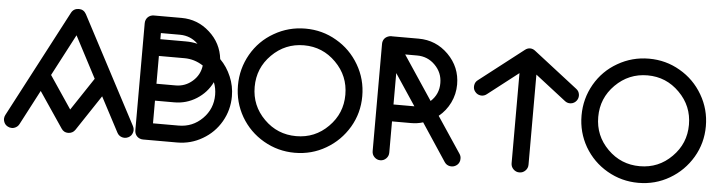

<svg xmlns="http://www.w3.org/2000/svg" viewBox="-80 -1025 4928 1314"><g transform="rotate(5 2384.5 -368.5)"><path d="M-26.9 17.1C-22.5 32.2 -13.2 43.5 1 50.8C9.3 55.2 18.1 57.6 27.3 57.6C33.2 58.1 39.1 57.1 44.9 55.2C60.1 50.3 71.8 41 79.1 26.9L204.1 -211.9L369.1 32.2C380.4 49.3 395.5 57.6 415.5 57.6H416.5C436.5 57.1 452.6 48.8 463.9 32.2L626 -211.9L752 26.9C759.3 41 771 50.8 786.1 55.2C792 56.6 797.9 57.6 803.7 57.6C813 57.6 821.8 55.2 830.1 50.8C844.2 43.5 853.5 32.2 857.9 17.1C859.9 11.2 860.8 5.4 860.8 -0.5C860.8 -9.8 858.4 -18.6 854 -26.9L465.8 -763.2C454.6 -783.2 438 -793.5 415.5 -793.5H414.6C391.6 -793 374.5 -783.2 363.8 -763.2L-22.9 -26.9C-27.3 -18.6 -29.8 -9.8 -29.8 -0.5C-29.8 5.4 -28.8 11.2 -26.9 17.1ZM415 -612.8 564.9 -327.1 416 -103 265.1 -327.1Z M872.6 0C872.6 33.2 897.5 58.1 930.7 58.1H1164.6C1227.5 58.1 1285.2 42.5 1338.4 11.2C1391.6 -19.5 1433.6 -61.5 1464.4 -114.7C1495.1 -168 1510.7 -226.1 1510.7 -289.1C1510.7 -336.4 1501.5 -381.3 1483.4 -423.8C1465.3 -466.8 1440.4 -504.4 1408.7 -536.1C1400.4 -608.9 1369.1 -669.9 1314 -719.2C1258.8 -769 1194.3 -793.9 1120.6 -793.9H930.7C897.5 -793.9 872.6 -769 872.6 -735.8ZM988.8 -213.9H1120.6C1176.8 -213.9 1227.5 -228.5 1273.9 -257.8C1320.3 -287.1 1355.5 -326.2 1379.4 -375C1390.1 -347.7 1395.5 -318.8 1395.5 -289.1C1395.5 -225.1 1373 -170.4 1328.1 -125.5C1283.2 -80.6 1228.5 -58.1 1164.6 -58.1H988.8ZM988.8 -521H1164.6C1210.9 -521 1253.9 -507.8 1293.5 -481.9C1288.1 -438.5 1269 -402.3 1235.8 -373.5C1203.1 -344.7 1164.6 -330.1 1120.6 -330.1H988.8ZM988.8 -678.2H1120.6C1169.4 -677.7 1210.9 -660.6 1244.6 -627C1217.8 -633.3 1191.4 -636.2 1164.6 -636.2H988.8Z M1602.1 -153.8C1640.1 -88.9 1691.9 -37.1 1757.8 1C1823.7 39.1 1895 58.1 1972.2 58.1C2049.8 58.1 2121.1 39.1 2186 1C2251.5 -37.1 2303.2 -88.9 2341.8 -153.8C2380.4 -219.2 2399.4 -290.5 2399.4 -367.7C2399.4 -445.3 2380.4 -516.6 2341.8 -582.5C2303.2 -648.4 2251.5 -700.2 2186 -737.8C2121.1 -775.9 2049.8 -794.9 1972.2 -794.9C1895 -794.9 1823.7 -775.9 1757.8 -737.8C1691.9 -700.2 1640.1 -648.4 1602.1 -582.5C1564.5 -516.6 1545.4 -445.3 1545.4 -367.7C1545.4 -290.5 1564.5 -219.2 1602.1 -153.8ZM1751.5 -588.4C1812.5 -649.4 1886.2 -680.2 1972.2 -680.2C2058.1 -680.2 2131.3 -649.4 2191.9 -588.4C2252.9 -527.3 2283.2 -454.1 2283.2 -367.7C2283.2 -281.7 2252.9 -208.5 2191.9 -147.5C2131.3 -86.4 2058.1 -56.2 1972.2 -56.2C1886.2 -56.2 1812.5 -86.4 1751.5 -147.5C1690.4 -208.5 1660.2 -281.7 1660.2 -367.7C1660.2 -454.1 1690.4 -527.3 1751.5 -588.4Z M2502.9 0C2502.9 16.1 2508.3 29.8 2519.5 41C2530.8 52.2 2543.9 58.1 2560.1 58.1C2576.2 58.1 2589.4 52.2 2600.6 41C2611.8 29.8 2617.2 16.1 2617.2 0V-213.9H2749C2776.9 -213.9 2804.2 -217.8 2830.1 -226.1L3001 32.2C3009.8 45.4 3022 53.7 3037.6 56.6C3041.5 57.1 3045.4 57.6 3049.3 57.6C3060.5 57.6 3071.3 54.2 3081.1 47.9C3094.2 39.6 3102.5 27.3 3105.5 11.7C3106 7.3 3106.4 3.4 3106.4 -0.5C3106.9 -11.7 3103.5 -22.5 3097.2 -32.2L2932.1 -279.8C2965.3 -306.6 2991.2 -339.4 3010.3 -378.4C3029.3 -417.5 3039.1 -459.5 3039.1 -503.9C3039.1 -584 3010.7 -652.3 2954.1 -709C2897.5 -765.6 2829.1 -793.9 2749 -793.9H2566.9C2565.4 -794.4 2563.5 -794.4 2562 -794.4C2556.6 -794.4 2551.3 -793.5 2545.9 -792C2545.4 -791.5 2544.4 -791 2543 -791C2517.6 -783.2 2502.9 -762.7 2502.9 -735.8ZM2749 -678.2C2797.4 -678.2 2838.9 -661.1 2872.6 -627C2906.7 -592.8 2923.8 -551.8 2923.8 -503.9C2924.3 -453.1 2905.8 -410.6 2868.2 -376L2667 -678.2ZM2617.2 -545.9 2760.7 -330.1H2617.2Z M3155.8 -508.3C3155.3 -505.9 3155.3 -502.9 3155.3 -500.5C3154.8 -487.8 3158.7 -476.1 3167 -465.8C3176.8 -453.1 3189.5 -445.8 3205.1 -443.8C3207.5 -443.4 3210.4 -443.4 3212.9 -443.4C3225.6 -443.4 3237.3 -447.8 3247.6 -456.1L3457.5 -619.1V0C3457.5 16.1 3463.4 29.8 3474.6 41C3485.8 52.2 3499.5 58.1 3515.6 58.1C3531.7 58.1 3545.4 52.2 3556.6 41C3567.9 29.8 3573.7 16.1 3573.7 0V-619.1L3783.7 -456.1C3793.9 -447.8 3805.7 -443.4 3818.4 -443.4C3820.8 -443.4 3823.7 -443.4 3826.2 -443.8C3841.8 -445.8 3854.5 -453.1 3864.3 -465.8C3872.1 -476.1 3876 -487.8 3876 -500.5C3876 -502.9 3876 -505.9 3875.5 -508.3C3873.5 -523.9 3866.2 -536.6 3853.5 -545.9L3550.8 -780.8C3529.3 -798.3 3502 -798.3 3480.5 -780.8L3177.7 -545.9C3165 -536.6 3157.7 -523.9 3155.8 -508.3Z M3962.4 -153.8C4000.5 -88.9 4052.2 -37.1 4118.2 1C4184.1 39.1 4255.4 58.1 4332.5 58.1C4410.2 58.1 4481.4 39.1 4546.4 1C4611.8 -37.1 4663.6 -88.9 4702.1 -153.8C4740.7 -219.2 4759.8 -290.5 4759.8 -367.7C4759.8 -445.3 4740.7 -516.6 4702.1 -582.5C4663.6 -648.4 4611.8 -700.2 4546.4 -737.8C4481.4 -775.9 4410.2 -794.9 4332.5 -794.9C4255.4 -794.9 4184.1 -775.9 4118.2 -737.8C4052.2 -700.2 4000.5 -648.4 3962.4 -582.5C3924.8 -516.6 3905.8 -445.3 3905.8 -367.7C3905.8 -290.5 3924.8 -219.2 3962.4 -153.8ZM4111.8 -588.4C4172.9 -649.4 4246.6 -680.2 4332.5 -680.2C4418.5 -680.2 4491.7 -649.4 4552.2 -588.4C4613.3 -527.3 4643.6 -454.1 4643.6 -367.7C4643.6 -281.7 4613.3 -208.5 4552.2 -147.5C4491.7 -86.4 4418.5 -56.2 4332.5 -56.2C4246.6 -56.2 4172.9 -86.4 4111.8 -147.5C4050.8 -208.5 4020.5 -281.7 4020.5 -367.7C4020.5 -454.1 4050.8 -527.3 4111.8 -588.4Z"/></g></svg>

Font: Nemoy
Style: Bold
Weight: 700
Designer: BSozoo
Foundry: BSozoo
Version: Version 001.000